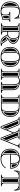

<svg xmlns="http://www.w3.org/2000/svg" viewBox="2796 -3456 671 6303"><g transform="rotate(90 3131.5 -304.5)"><path d="M356.2 10.7Q198 10.7 113.6 -70.1Q29.3 -150.9 29.3 -304.7Q29.3 -458.5 114.9 -539.3Q200.4 -620.1 358.6 -620.1Q417 -620.1 455.6 -605Q493.4 -590.1 523.7 -590.1Q554.2 -590.1 557.9 -608.4H581.8L592.3 -443.1H568.4Q565.4 -476.3 528.8 -530.8Q508.5 -560.8 464 -578.5Q419.4 -596.2 358.6 -596.2Q256.3 -596.2 234.4 -518.8Q216.8 -456.8 216.8 -304.7Q216.8 -126.5 234.4 -86.9Q267.1 -13.2 356.2 -13.2Q402.3 -13.2 430.7 -34.3Q459 -55.4 459 -101.1V-198.7Q459 -280.8 365.2 -280.8V-304.7H697.3V-280.8Q623 -280.8 623 -198.7V-41.5Q615 -42.5 606 -42.5Q557.6 -42.5 487.1 -11.5Q436.5 10.7 356.2 10.7ZM560.1 -574.2Q556.4 -572 552 -570.6Q543 -567.1 529.3 -566.4Q540.5 -556.2 548.7 -544.1Q556.9 -532 563.5 -521ZM245.1 -582.8Q176.8 -564.7 131.3 -522Q53.2 -448.2 53.2 -304.7Q53.2 -161.1 130.1 -87.4Q177 -42.5 250.2 -24.7Q226.6 -45.4 212.4 -77.1Q192.9 -121.3 192.9 -304.7Q192.9 -460.2 211.4 -525.4Q221.4 -560.3 245.1 -582.8ZM448.5 -280.8Q482.9 -253.2 482.9 -198.7V-101.1Q482.9 -53.7 457 -25.9Q468 -29.3 477.5 -33.4Q548.1 -64.5 599.1 -66.2V-198.7Q599.1 -253.4 628.2 -280.8ZM189.2 -535.2 188.2 -531.7Q168.9 -463.4 168.9 -304.7Q168.9 -127.4 188 -74Q165 -86.9 146.7 -104.7Q77.1 -171.4 77.1 -304.7Q77.1 -438 147.7 -504.4Q166.3 -522 189.2 -535.2ZM495.8 -256.8H584.7Q575.2 -231.4 575.2 -198.7V-88.1Q542.7 -83.7 504.2 -69.8Q506.8 -84.7 506.8 -101.1V-198.7Q506.8 -231.4 495.8 -256.8Z M1412.8 -15.1Q1407.7 -18.6 1404.1 -22.5L1398.9 -28.6L1291.7 -182.9Q1278.8 -192.6 1245.6 -194.1Q1236.8 -194.6 1230.7 -200Q1224.6 -205.3 1223.1 -214.1Q1221.7 -222.9 1225.7 -230Q1229.7 -237.1 1238 -240.2Q1320.1 -272.7 1358.5 -315.1Q1397 -357.4 1397 -409.7Q1397 -469.2 1308.3 -531.7Q1264.4 -562.7 1199 -575.7Q1205.6 -570.3 1211.9 -563.5Q1226.1 -548.3 1235.7 -528.6Q1245.4 -508.8 1251.3 -479.5Q1257.3 -450.2 1257.3 -414.6Q1257.3 -377.9 1251.6 -347.7Q1245.8 -317.4 1236.3 -296.6Q1226.8 -275.9 1213.1 -260Q1199.5 -244.1 1185.3 -234.9Q1171.4 -226.1 1154.3 -220.2Q1149.2 -218.5 1141.1 -216.1L1200.7 -109.9Q1227.8 -61.5 1266.7 -37.4Q1305.7 -13.2 1357.9 -13.2Q1385 -13.2 1412.8 -15.1ZM998.5 -105.7V-585.2H825.7Q856.7 -560.5 858.9 -514.2V-105.7Q858.9 -51 824.5 -23.7H1033Q998.5 -51.3 998.5 -105.7ZM741.2 -609.1H1092.8Q1239.7 -609.1 1322 -551.3Q1420.9 -481.7 1420.9 -409.7Q1420.9 -286.9 1246.8 -218Q1291.3 -215.8 1309.6 -199L1418.5 -42.2Q1431.4 -23.7 1491.2 -23.7V0Q1423.1 10.7 1357.9 10.7Q1241 10.7 1179.9 -98.1L1116.9 -210.4H1022.5V-105.7Q1022.5 -23.7 1116.2 -23.7V0.2H741.2V-23.7Q835 -23.7 835 -105.7V-513.7Q831.5 -585.2 741.2 -585.2ZM1022.5 -585.2V-234.4H1092.8Q1233.4 -234.4 1233.4 -414.6Q1233.4 -585.2 1092.8 -585.2ZM1176 -202.9Q1189 -207.8 1199 -215.3Q1199.5 -206.1 1203.4 -198Q1207.5 -189 1214.8 -182.1Q1233.2 -170.9 1244.4 -170.2Q1267.1 -168.5 1274.9 -165L1363.8 -37.1H1357.9Q1312.5 -37.1 1279.3 -57.6Q1245.6 -78.6 1221.7 -121.6ZM1260.5 -531.5Q1279.1 -522.9 1294.4 -512.2Q1373 -457 1373 -409.7Q1373 -366.7 1340.8 -331.1Q1311 -298.3 1250.2 -271.2Q1254.4 -278.6 1258.1 -286.6Q1268.8 -310.1 1275.1 -343.3Q1281.2 -375.7 1281.2 -414.6Q1281.2 -452.6 1274.9 -484.4Q1269 -511.5 1260.5 -531.5ZM974.6 -105.7Q974.6 -73 985.6 -47.6H871.8Q882.8 -73 882.8 -105.7V-514.9Q881.6 -540.8 872.8 -561.3H974.6Z M1702.6 -84Q1684.1 -149.2 1684.1 -304.7Q1684.1 -460.2 1702.6 -525.4Q1712.6 -560.8 1736.3 -583Q1667.5 -564.9 1622.6 -522Q1544.4 -447.8 1544.4 -304.7Q1544.4 -161.1 1621.8 -87.2Q1667 -43.9 1736.6 -25.9Q1712.6 -48.3 1702.6 -84ZM1958 -583.7Q1975.8 -566.9 1985.6 -543.2Q2013.2 -476.1 2013.2 -304.7Q2013.2 -133.3 1985.6 -66.2Q1975.8 -42.2 1957.8 -25.4Q2029.5 -43.2 2075.7 -87.4Q2152.8 -160.9 2152.8 -304.7Q2152.8 -447.8 2074.7 -522Q2028.8 -565.9 1958 -583.7ZM1679.4 -77.6 1680.9 -73.2Q1657.2 -86.4 1638.2 -104.5Q1568.4 -171.4 1568.4 -304.7Q1568.4 -437.5 1638.9 -504.6Q1657.5 -522.5 1680.7 -535.4L1679.4 -531.7Q1660.2 -463.4 1660.2 -304.7Q1660.2 -146 1679.4 -77.6ZM2012.9 -71.5Q2037.1 -145 2037.1 -304.7Q2037.1 -463.9 2013.2 -537.4Q2038.3 -523.7 2058.3 -504.6Q2128.9 -437.5 2128.9 -304.7Q2128.9 -171.1 2059.3 -104.7Q2038.8 -85.2 2012.9 -71.5ZM1848.6 10.7Q1689.5 10.7 1605 -70.1Q1520.5 -150.9 1520.5 -304.7Q1520.5 -458 1606 -539.3Q1690.7 -620.1 1848.6 -620.1Q2006.3 -620.1 2091.3 -539.3Q2176.8 -458 2176.8 -304.7Q2176.8 -150.9 2092.3 -70.1Q2007.3 10.7 1848.6 10.7ZM1848.6 -13.2Q1937.7 -13.2 1963.4 -75.2Q1989.3 -138.4 1989.3 -304.7Q1989.3 -471.4 1963.4 -534.2Q1937.7 -596.2 1848.6 -596.2Q1747.6 -596.2 1725.6 -518.8Q1708 -456.8 1708 -304.7Q1708 -152.6 1725.6 -90.6Q1747.6 -13.2 1848.6 -13.2Z M2318.6 -585.4Q2353 -557.9 2353 -503.4V-106Q2353 -51.5 2318.6 -23.9H2524.4Q2492.7 -51.5 2492.7 -106V-503.4Q2492.7 -536.6 2491.2 -550Q2490.7 -554.7 2491.7 -558.8Q2490.2 -559.8 2488.8 -561Q2484.4 -564.9 2473.4 -578.1Q2469.2 -583.3 2466.3 -585.4ZM2949 -23.9Q2914.6 -51.5 2914.6 -106V-398.4Q2914.6 -429.7 2908 -455.9Q2901.4 -482.2 2886.6 -505.1Q2871.8 -528.1 2848.8 -545Q2825.7 -562 2791.9 -574.1Q2758.1 -586.2 2714.4 -591.6Q2774.9 -537.8 2774.9 -386.7V-106Q2774.9 -51.5 2743.2 -23.9ZM2329.1 -106V-503.4Q2329.1 -585.4 2235.4 -585.4V-609.4H2468.5Q2479 -609.4 2492.1 -593.3Q2505.1 -577.1 2507.6 -577.1Q2569.1 -620.1 2633.8 -620.1Q2938.5 -620.1 2938.5 -398.4V-106Q2938.5 -23.9 3032.2 -23.9V0H2667V-23.9Q2751 -23.9 2751 -106V-386.7Q2751 -596.2 2633.8 -596.2Q2573.5 -596.2 2514.9 -552.7Q2516.6 -538.1 2516.6 -503.4V-106Q2516.6 -23.9 2600.6 -23.9V0H2235.4V-23.9Q2329.1 -23.9 2329.1 -106ZM2366 -561.5H2456.3Q2465.8 -549.8 2467.5 -545.7Q2468.8 -533.2 2468.8 -503.4V-106Q2468.8 -73.2 2479 -47.9H2366Q2377 -73.2 2377 -106V-503.4Q2377 -536.1 2366 -561.5ZM2901.6 -47.9H2788.6Q2798.8 -73.2 2798.8 -106V-386.7Q2798.8 -493.9 2769 -556.4Q2776.6 -554.2 2795.5 -547.5Q2814.5 -540.8 2834.2 -526Q2854 -511.2 2866.6 -491.8Q2879.2 -472.4 2884.9 -449.6Q2890.6 -426.8 2890.6 -398.4V-106Q2890.6 -73.2 2901.6 -47.9Z M3491.2 -585.4H3372.1V-23.9H3491.2Q3580.3 -23.9 3606 -85.9Q3631.8 -149.2 3631.8 -304.9Q3631.8 -460.7 3606 -523.4Q3580.3 -585.4 3491.2 -585.4ZM3491.2 -609.4Q3648.9 -609.4 3733.9 -528.6Q3819.3 -447.3 3819.3 -304.7Q3819.3 -161.6 3734.9 -80.8Q3649.9 0 3491.2 0H3090.8V-23.9Q3181.2 -23.9 3184.6 -95.5V-503.4Q3184.6 -585.4 3090.8 -585.4V-609.4ZM3600.3 -36.1Q3672.1 -54 3718.3 -98.1Q3795.4 -171.6 3795.4 -304.7Q3795.4 -437 3717.3 -511.2Q3671.1 -555.2 3600.6 -573Q3618.4 -556.2 3628.2 -532.5Q3655.8 -465.3 3655.8 -304.7Q3655.8 -144 3628.2 -76.9Q3618.4 -53 3600.3 -36.1ZM3348.1 -585.4H3174.1Q3208.5 -557.9 3208.5 -503.4V-95Q3206.3 -48.8 3175.3 -23.9H3348.1ZM3655.8 -526.6Q3680.9 -512.9 3700.9 -493.9Q3771.5 -426.8 3771.5 -304.7Q3771.5 -181.9 3701.9 -115.5Q3681.4 -95.9 3655.5 -82.3Q3679.7 -154.8 3679.7 -304.7Q3679.7 -454.1 3655.8 -526.6ZM3324.2 -561.5V-47.9H3222.4Q3231.2 -68.6 3232.4 -94.2V-503.4Q3232.4 -536.1 3221.4 -561.5Z M4488.5 -95.5 4517.1 -20.5Q4518.6 -16.6 4521.1 -14.9Q4523.7 -13.2 4529.8 -13.2H4543L4609.1 -179.9L4609.6 -180.9Q4600.3 -184.3 4596.2 -194.3L4466.3 -514.2Q4459.7 -531.7 4459.7 -546.1Q4459.7 -569.6 4474.9 -585.4H4276.6Q4299.6 -565.4 4314.9 -527.1ZM3901.6 -585.4Q3924.6 -565.4 3939.9 -527.1L4113.5 -95.5L4142.1 -20.5Q4143.6 -16.6 4146.1 -14.9Q4148.7 -13.2 4154.8 -13.2H4168L4234.1 -179.9L4234.6 -180.9Q4225.3 -184.3 4221.2 -194.3L4091.3 -514.2Q4072.3 -565.9 4053 -580.8Q4047.6 -585 4042 -585.4ZM4766.1 -585.4Q4771 -579.8 4774.2 -572.8Q4779.8 -579.8 4786.1 -585.4ZM4466.3 -86.7 4344.2 -389.6 4256.3 -171.1 4184.3 10.7H4154.8Q4128.7 10.7 4119.9 -12L4091.3 -86.7L3917.7 -518.1Q3900.9 -559.8 3875.5 -575Q3857.9 -585.4 3819.3 -585.4V-609.4H4042Q4081.8 -609.4 4113.5 -522.7L4243.4 -203.4L4331.5 -421.6L4292.7 -518.1Q4275.9 -559.8 4250.5 -575Q4232.9 -585.4 4194.3 -585.4V-609.4H4551.3V-585.4Q4483.6 -585 4483.6 -546.1Q4483.6 -535.9 4488.5 -522.7L4618.4 -203.4L4747.3 -522.7Q4755.4 -542.7 4755.4 -547.9Q4755.4 -585.4 4695.8 -585.4V-609.4H4848.1V-585.4Q4795.7 -584.2 4771 -518.1L4631.3 -171.1L4559.3 10.7H4529.8Q4503.7 10.7 4494.9 -12ZM4580.8 -173.6 4531.7 -49.6 4510.7 -104.2 4337.2 -535.9Q4331.5 -549.8 4325 -561.5H4437Q4435.8 -554.2 4435.8 -546.1Q4435.8 -527.3 4443.8 -505.4L4574 -185.3Q4576.7 -179 4580.8 -173.6ZM3950 -561.5H4038.8Q4052.7 -550 4068.8 -505.4L4199 -185.3Q4201.7 -178.7 4205.8 -173.6L4156.7 -49.6L4135.7 -104.2L3962.2 -535.9Q3956.5 -549.8 3950 -561.5Z M5190.9 -13.2Q5299.6 -13.2 5365 -49.8Q5439.2 -91.3 5482.9 -160.2L5503.2 -147.2Q5457 -74.7 5376.7 -28.8Q5307.6 10.7 5190.9 10.7Q5031.7 10.7 4947.3 -70.1Q4862.8 -150.9 4862.8 -304.7Q4862.8 -458 4948.2 -539.3Q5033 -620.1 5190.9 -620.1Q5348.6 -620.1 5433.6 -539.3Q5519 -458 5519 -304.7H5050.3Q5050.3 -126.5 5067.9 -86.9Q5100.6 -13.2 5190.9 -13.2ZM5050.3 -328.6H5331.5Q5331.5 -486.6 5314 -524.7Q5281 -596.2 5190.9 -596.2Q5101.6 -596.2 5076.2 -536.4Q5050.3 -475.1 5050.3 -328.6ZM5026.4 -328.6Q5026.4 -480.2 5054.2 -545.7Q5060.1 -559.6 5068.8 -571Q5074.2 -577.9 5079.6 -583.3Q5010.3 -565.2 4964.8 -522Q4886.7 -447.8 4886.7 -304.7Q4886.7 -161.1 4963.9 -87.4Q5010.7 -42.5 5083.7 -24.7Q5060.1 -45.2 5045.9 -77.1Q5026.4 -121.3 5026.4 -304.7ZM5299.6 -584Q5321.8 -564.5 5335.7 -534.7Q5355.5 -491.7 5355.5 -328.6H5494.6Q5488.5 -454.1 5417 -522Q5370.6 -566.2 5299.6 -584ZM5002.4 -328.6V-304.7Q5002.4 -127.4 5021.5 -74.2Q4998.5 -87.2 4980.2 -104.7Q4910.6 -171.4 4910.6 -304.7Q4910.6 -437.5 4981.2 -504.6Q5000.7 -523.2 5025.4 -536.6Q5002.4 -466.3 5002.4 -328.6ZM5361.6 -533.7Q5383.1 -521.2 5400.6 -504.6Q5458 -450.2 5468.8 -352.5H5379.4Q5377.9 -484.6 5361.6 -533.7Z M6145.8 -585.4Q6181.2 -566.7 6203.9 -533.2L6197.8 -585.4ZM5975.6 -585.4H5835.9V-106Q5835.9 -51.5 5801.5 -23.9H6010Q5975.6 -51.5 5975.6 -106ZM5665.8 -585.4H5613.8L5607.7 -533.2Q5630.4 -566.7 5665.8 -585.4ZM5592.3 -609.4H6219.2L6238.8 -436L6214.8 -433.6Q6192.6 -585.4 6036.6 -585.4H5999.5V-106Q5999.5 -23.9 6093.3 -23.9V0H5718.3V-23.9Q5812 -23.9 5812 -106V-585.4H5774.9Q5618.9 -585.4 5596.7 -433.6L5572.8 -436ZM5951.7 -561.5V-106Q5951.7 -73.2 5962.6 -47.9H5848.9Q5859.9 -73.2 5859.9 -106V-561.5Z"/></g></svg>

Font: itsadzokeS01
Style: Regular
Weight: 600
Width: 6
Version: Version 0.46